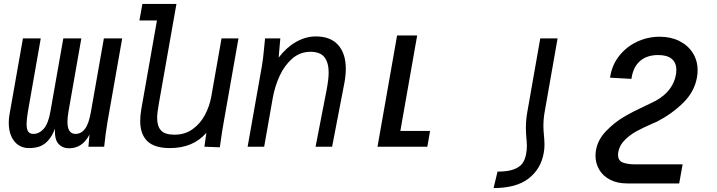

<svg xmlns="http://www.w3.org/2000/svg" viewBox="-20 -745 3640 975"><path d="M509 0H429L434.5 -61.5Q415 -25 389.2 -8.5Q363.5 8 330.5 8Q298 8 277 -14.5Q256 -37 259.5 -92Q243.5 -51 222.5 -29.2Q201.5 -7.5 178.2 -0.2Q155 7 126 7Q97 7 74 -8Q51 -23 37.8 -52Q24.5 -81 24.5 -120.5Q24.5 -143.5 28.5 -165L96.5 -550H187L122 -180Q115 -139 115 -115.5Q115 -89 123.2 -77Q131.5 -65 149 -65Q179 -65 202 -91Q225 -117 235.5 -176L301.5 -550H393L328 -180Q322.5 -147 322.5 -126.5Q322.5 -65 363.5 -65Q392 -65 411.5 -90.5Q431 -116 441.5 -176L507.5 -550H600.5L526 -127Q516.5 -71.5 509 0Z M692 -130.5Q692 -159.5 698 -193L777 -641H688L703 -725H876L787 -221Q778 -171.5 778 -145Q778 -104 797.8 -82.5Q817.5 -61 866.5 -61Q919 -61 958 -89Q997 -117 1020.5 -161Q1044 -205 1053 -255L1105 -550H1191L1114.5 -116Q1108 -80 1101.5 -33.5L1096.5 3L1018 0L1028 -70.5Q960.5 7 843 7Q764.5 7 728.2 -28.2Q692 -63.5 692 -130.5Z M1320.5 -494.5Q1324 -532 1326 -550H1403.5L1395 -452.5Q1433.5 -503.5 1482.8 -531.8Q1532 -560 1584 -560Q1658.5 -560 1697.2 -516.5Q1736 -473 1736 -395.5Q1736 -361 1728.5 -322L1666.5 0H1582.5L1638.5 -288Q1649 -343 1649 -377Q1649 -426.5 1627.8 -454.2Q1606.5 -482 1556.5 -482Q1504 -482 1464.2 -447.5Q1424.5 -413 1400 -359.5Q1375.5 -306 1365 -247L1321.5 0H1237.5L1310 -410Q1316 -443.5 1320.5 -494.5Z M1996.5 -565H2098.5L2013 -80H2164L2150 0H1897Z M2741 32.5Q2745 11 2745 -11Q2745 -22 2744 -35.2Q2743 -48.5 2742.5 -54Q2739.5 -85 2739.5 -105.5Q2739.5 -142.5 2746.5 -180.5L2811.5 -550H2723.5L2658 -177.5Q2650.5 -136.5 2650.5 -95.5Q2650.5 -80.5 2651.5 -65.2Q2652.5 -50 2653 -45Q2655.5 -22.5 2655.5 -4.5Q2655.5 17.5 2651.5 38Q2646.5 65.5 2632.8 84.8Q2619 104 2588.5 115.2Q2558 126.5 2506.5 126.5L2486.5 210Q2601.5 210 2664 161.8Q2726.5 113.5 2741 32.5Z M3004 45.5Q3004 33.5 3006.5 17.5Q3016 -36.5 3058.5 -80.2Q3101 -124 3149.5 -152.2Q3198 -180.5 3257 -207.5L3284 -220.5Q3338 -244 3371 -281Q3404 -318 3412.5 -366.5Q3414.5 -378 3414.5 -390Q3414.5 -426.5 3391.2 -446Q3368 -465.5 3322.5 -465.5Q3264.5 -465.5 3229.5 -434.5Q3194.5 -403.5 3186.5 -344.5L3078 -350.5Q3086.5 -413 3123.5 -460.2Q3160.5 -507.5 3215 -533Q3269.5 -558.5 3330 -558.5Q3386 -558.5 3429.8 -536.8Q3473.5 -515 3498 -476.2Q3522.5 -437.5 3522.5 -388Q3522.5 -371 3519.5 -353Q3506.5 -278.5 3448.5 -222Q3390.5 -165.5 3314.5 -126.5L3294.5 -118Q3245.5 -96.5 3212.8 -78.8Q3180 -61 3152.8 -34Q3125.5 -7 3119.5 28Q3118.5 32.5 3118.5 41Q3118.5 70.5 3142.2 80Q3166 89.5 3202.5 89.5H3446.5L3429 186.5H3165Q3114.5 186.5 3078 167.5Q3041.5 148.5 3022.8 116.2Q3004 84 3004 45.5Z"/></svg>

Font: JuliaMono Italic
Style: Regular
Weight: 400
Italic angle: -9°
Monospace: yes
Designer: cormullion
Foundry: corm
Version: Version 0.049; ttfautohint (v1.8.4)